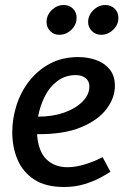

<svg xmlns="http://www.w3.org/2000/svg" viewBox="-20 -734 500 767"><path d="M293 -506Q331 -506 364.5 -494Q398 -482 418.5 -456.5Q439 -431 439 -391Q439 -343 405.5 -298.5Q372 -254 303.5 -225.5Q235 -197 128 -198Q133 -129 165.5 -97.5Q198 -66 250 -66Q280 -66 316 -76.5Q352 -87 390 -106L421 -48Q408 -39 381.5 -24.5Q355 -10 317.5 1.5Q280 13 236 13Q162 13 116.5 -17Q71 -47 50 -96.5Q29 -146 29 -206Q29 -260 46 -313.5Q63 -367 97 -410.5Q131 -454 180 -480Q229 -506 293 -506ZM283 -434Q241 -434 209.5 -410.5Q178 -387 159 -349Q140 -311 132 -268Q191 -268 237 -284.5Q283 -301 310 -328.5Q337 -356 337 -389Q337 -410 322 -422Q307 -434 283 -434ZM286 -663Q286 -635 265 -615Q244 -595 217 -595Q195 -595 180.5 -610Q166 -625 166 -646Q166 -674 187 -694Q208 -714 234 -714Q257 -714 271.5 -699.5Q286 -685 286 -663ZM453 -663Q453 -635 432 -615Q411 -595 384 -595Q362 -595 347 -610Q332 -625 332 -646Q332 -673 353 -693.5Q374 -714 401 -714Q423 -714 438 -699.5Q453 -685 453 -663Z"/></svg>

Font: Rosario SemiBold
Style: Italic
Weight: 600
Italic angle: -8.05°
Designer: Hector Gatti
Foundry: Omnibus Type
Version: Version 1.101; ttfautohint (v1.8.1.43-b0c9)